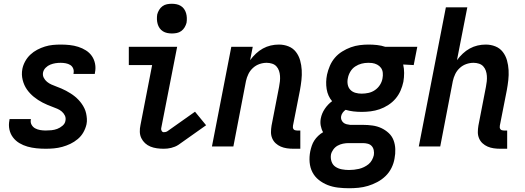

<svg xmlns="http://www.w3.org/2000/svg" viewBox="-20 -779 2790 1021"><path d="M223 12Q198 12 173.5 9.5Q149 7 126 0.5Q103 -6 83 -18Q63 -30 49 -48.5Q35 -67 30 -90.5Q25 -114 30 -139L31 -146H144V-143Q141 -128 148 -115.5Q155 -103 167 -96.5Q179 -90 193.5 -87.5Q208 -85 223 -85Q238 -85 253.5 -86.5Q269 -88 284 -93.5Q299 -99 312.5 -110.5Q326 -122 328 -137Q331 -152 325 -164.5Q319 -177 308.5 -186Q298 -195 285 -200.5Q272 -206 258.5 -211Q245 -216 232 -221.5Q219 -227 206.5 -233.5Q194 -240 182.5 -247.5Q171 -255 160.5 -263.5Q150 -272 140.5 -282Q131 -292 123 -303.5Q115 -315 109.5 -327.5Q104 -340 100.5 -354Q97 -368 96.5 -382.5Q96 -397 99 -413Q103 -433 114 -453Q125 -473 141.5 -488.5Q158 -504 178 -514.5Q198 -525 219 -531.5Q240 -538 261 -540Q282 -542 303 -542Q327 -542 350.5 -539.5Q374 -537 396 -530Q418 -523 437 -511Q456 -499 468.5 -481Q481 -463 485.5 -440Q490 -417 485 -393L484 -386H371V-389Q374 -403 369 -415Q364 -427 353.5 -433.5Q343 -440 329.5 -442.5Q316 -445 303 -445Q289 -445 275.5 -443Q262 -441 248 -435.5Q234 -430 223 -419Q212 -408 209 -394Q206 -379 212.5 -366Q219 -353 230 -344Q241 -335 253.5 -329.5Q266 -324 279.5 -319Q293 -314 306 -308.5Q319 -303 331 -296.5Q343 -290 355 -282.5Q367 -275 377.5 -266.5Q388 -258 397.5 -248Q407 -238 415 -226.5Q423 -215 429 -202.5Q435 -190 438 -176Q441 -162 442 -147.5Q443 -133 440 -118Q435 -96 423.5 -75.5Q412 -55 393.5 -39.5Q375 -24 354 -14Q333 -4 311 2Q289 8 267 10Q245 12 223 12Z M850 12Q832 12 814 9.5Q796 7 780 0.5Q764 -6 751.5 -17.5Q739 -29 731.5 -44.5Q724 -60 723.5 -78Q723 -96 727 -114L789 -433H665V-530H922L837 -96Q836 -89 840 -82.5Q844 -76 851 -76Q855 -76 860 -77Q865 -78 870 -81L1017 -185L1076 -113L929 -9Q920 -3 910 1Q900 5 890 7.5Q880 10 870 11Q860 12 850 12ZM894 -601Q882 -601 869.5 -603.5Q857 -606 846.5 -612.5Q836 -619 829 -629Q822 -639 818.5 -651Q815 -663 814.5 -676Q814 -689 816 -702Q819 -714 826 -726Q833 -738 844 -746Q855 -754 868 -756.5Q881 -759 894 -759Q906 -759 918.5 -756.5Q931 -754 941.5 -747.5Q952 -741 959 -731Q966 -721 969.5 -709Q973 -697 973.5 -684Q974 -671 972 -658Q969 -646 962 -634Q955 -622 944 -614Q933 -606 920 -603.5Q907 -601 894 -601Z M1540 12Q1522 12 1505 9.5Q1488 7 1473 0.5Q1458 -6 1446 -17Q1434 -28 1427.5 -43.5Q1421 -59 1421 -76Q1421 -93 1424 -111L1464 -317Q1467 -332 1468.5 -346.5Q1470 -361 1469 -375.5Q1468 -390 1463.5 -403Q1459 -416 1450 -426Q1441 -436 1427 -440.5Q1413 -445 1398 -445Q1379 -445 1360 -438.5Q1341 -432 1325.5 -418Q1310 -404 1301 -385.5Q1292 -367 1288 -348L1221 0H1107L1210 -530H1324L1310 -459Q1324 -478 1341 -494Q1358 -510 1378 -521Q1398 -532 1419.5 -537Q1441 -542 1463 -542Q1490 -542 1514 -532.5Q1538 -523 1553.5 -503Q1569 -483 1576 -458Q1583 -433 1584.5 -406.5Q1586 -380 1583 -353Q1580 -326 1575 -299L1538 -111Q1537 -106 1537.5 -101Q1538 -96 1541 -92Q1544 -88 1549 -86.5Q1554 -85 1559 -85H1577V12Z M1836 222Q1806 222 1777 218.5Q1748 215 1722.5 205Q1697 195 1675.5 178Q1654 161 1641.5 137Q1629 113 1626.5 84Q1624 55 1630 25Q1633 11 1638 -4Q1643 -19 1651.5 -32Q1660 -45 1672 -56.5Q1684 -68 1698 -76Q1689 -92 1685.5 -111Q1682 -130 1686 -150Q1691 -176 1707 -200Q1723 -224 1746 -241Q1723 -268 1717 -305.5Q1711 -343 1719 -382Q1724 -405 1734 -428.5Q1744 -452 1760.5 -471.5Q1777 -491 1799.5 -505Q1822 -519 1845.5 -527.5Q1869 -536 1893 -539Q1917 -542 1940 -542Q1963 -542 1985.5 -539.5Q2008 -537 2029 -530H2199L2180 -433L2124 -436Q2129 -414 2129 -391Q2129 -368 2125 -344Q2120 -320 2110 -297Q2100 -274 2083.5 -254.5Q2067 -235 2044.5 -220.5Q2022 -206 1998.5 -198Q1975 -190 1951 -187Q1927 -184 1904 -184Q1881 -184 1859.5 -186.5Q1838 -189 1818 -195Q1809 -189 1802.5 -180Q1796 -171 1794 -161Q1792 -151 1795.5 -142Q1799 -133 1806 -127Q1813 -121 1822.5 -118.5Q1832 -116 1842 -115H1911Q1936 -115 1961 -111.5Q1986 -108 2007.5 -98Q2029 -88 2046.5 -72Q2064 -56 2072.5 -34Q2081 -12 2082 13.5Q2083 39 2078 64Q2074 89 2062 113.5Q2050 138 2030.5 157Q2011 176 1986.5 189Q1962 202 1937 209.5Q1912 217 1886.5 219.5Q1861 222 1836 222ZM1903 -281Q1921 -281 1939.5 -285Q1958 -289 1974 -300Q1990 -311 2000.5 -327.5Q2011 -344 2014 -362Q2017 -377 2015.5 -392Q2014 -407 2006 -418Q1998 -429 1985.5 -435.5Q1973 -442 1958 -444L1938 -445Q1920 -445 1902.5 -440.5Q1885 -436 1869 -425.5Q1853 -415 1843 -398Q1833 -381 1830 -364Q1826 -347 1829 -330Q1832 -313 1843 -301.5Q1854 -290 1870 -285.5Q1886 -281 1903 -281ZM1836 125Q1849 125 1862.5 123.5Q1876 122 1889 119Q1902 116 1915.5 109.5Q1929 103 1940 94Q1951 85 1958 72Q1965 59 1968 46Q1970 33 1967.5 20Q1965 7 1957 -2Q1949 -11 1936.5 -14.5Q1924 -18 1910 -18H1833Q1819 -18 1804 -15Q1789 -12 1775.5 -4.5Q1762 3 1752.5 16Q1743 29 1740 43Q1737 62 1743 80Q1749 98 1764 108Q1779 118 1798 121.5Q1817 125 1836 125Z M2640 12Q2622 12 2605 9.5Q2588 7 2573 0.5Q2558 -6 2546 -17Q2534 -28 2527.5 -43.5Q2521 -59 2521 -76Q2521 -93 2524 -111L2564 -317Q2567 -332 2568.5 -346.5Q2570 -361 2569 -375.5Q2568 -390 2563.5 -403Q2559 -416 2550 -426Q2541 -436 2527 -440.5Q2513 -445 2498 -445Q2479 -445 2460 -438.5Q2441 -432 2425.5 -418Q2410 -404 2401 -385.5Q2392 -367 2388 -348L2321 0H2207L2351 -740H2465L2410 -459Q2424 -478 2441 -494Q2458 -510 2478 -521Q2498 -532 2519.5 -537Q2541 -542 2563 -542Q2590 -542 2614 -532.5Q2638 -523 2653.5 -503Q2669 -483 2676 -458Q2683 -433 2684.5 -406.5Q2686 -380 2683 -353Q2680 -326 2675 -299L2638 -111Q2637 -106 2637.5 -101Q2638 -96 2641 -92Q2644 -88 2649 -86.5Q2654 -85 2659 -85H2677V12Z"/></svg>

Font: Lode
Style: Bold Italic
Weight: 700
Italic angle: -11°
Monospace: yes
Designer: Belleve Invis
Foundry: Belleve Invis
Version: Version 29.2.0; ttfautohint (v1.8.3)